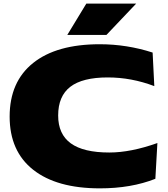

<svg xmlns="http://www.w3.org/2000/svg" viewBox="-20 -1016 926 1059"><path d="M831.1 -541Q705.1 -588.9 574.2 -588.9Q435.1 -588.9 367.9 -537.4Q300.8 -485.8 300.8 -378.9Q300.8 -275.9 370.6 -225.3Q440.4 -174.8 583 -174.8Q701.2 -174.8 848.1 -227.1L836.9 -29.8Q703.6 22.9 530.8 22.9Q293 22.9 163.1 -79.6Q33.2 -182.1 33.2 -373Q33.2 -564.9 162.6 -668.5Q292 -772 529.8 -772Q679.7 -772 821.8 -726.1ZM456.1 -996.1H731L566.9 -823.2H351.1Z"/></svg>

Font: Mattone
Style: Bold
Weight: 700
Width: 6
Designer: Nunzio Mazzaferro
Foundry: Collletttivo
Version: Version 2.000;Glyphs 3.2 (3217)